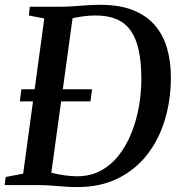

<svg xmlns="http://www.w3.org/2000/svg" viewBox="-28 -771 748 800"><path d="M96 -743H234Q273 -744 312.5 -747.5Q352 -751 390 -751Q470 -751 526 -728.8Q582 -706.5 617 -666Q652 -625.5 668 -570.2Q684 -515 684 -449.5Q684 -353.5 658.5 -270.2Q633 -187 583.5 -124.5Q534 -62 461.5 -26.8Q389 8.5 295 8.5Q272.5 8.5 251.5 7.2Q230.5 6 210 4.2Q189.5 2.5 169.2 1.2Q149 0 128 0H-8.5L-4.5 -33.5L68.5 -47.5L156.5 -694L92.5 -706.5ZM181.5 -20 163.5 -57.5Q178 -53 199.8 -48Q221.5 -43 246 -39.8Q270.5 -36.5 293 -36.5Q349 -36.5 392.5 -60.2Q436 -84 467.8 -125Q499.5 -166 520.2 -218.2Q541 -270.5 551 -328Q561 -385.5 561 -442Q561 -510.5 550.2 -560.5Q539.5 -610.5 517 -642.8Q494.5 -675 458.2 -690.8Q422 -706.5 370.5 -706.5Q348 -706.5 326.8 -704Q305.5 -701.5 288.2 -698Q271 -694.5 260.5 -691L278 -721.5ZM54.5 -348.5 61 -399H355.5L349 -348.5Z"/></svg>

Font: Merriweather 60pt Medium
Style: Italic
Weight: 500
Italic angle: -7.8°
Version: Version 2.101